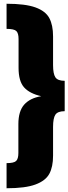

<svg xmlns="http://www.w3.org/2000/svg" viewBox="-20 -862 365 1024"><path d="M263 -668V-515Q263 -468 275.5 -449.5Q288 -431 325 -431V-269Q288 -269 275.5 -250.5Q263 -232 263 -185V-32Q263 28 243 65Q223 102 169 122Q115 142 15 142V8Q54 8 66 -3.5Q78 -15 78 -46V-200Q78 -269 109 -304Q140 -339 200 -349Q138 -363 108.5 -396Q79 -429 79 -500V-654Q79 -685 67 -696.5Q55 -708 15 -708V-842Q115 -842 169 -822.5Q223 -803 243 -765.5Q263 -728 263 -668Z"/></svg>

Font: Fira Sans Black
Style: Regular
Weight: 900
Designer: Carrois Corporate & Edenspiekermann AG
Foundry: Carrois Corporate GbR & Edenspiekermann AG
Version: Version 4.203